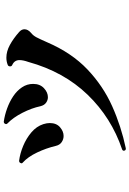

<svg xmlns="http://www.w3.org/2000/svg" viewBox="149 -864 701 1040"><g transform="rotate(-90 500.0 -343.5)"><path d="M217 -13H215Q207 -13 205 -20Q205 -21 204.5 -21.5Q204 -22 204 -23Q204 -30 211 -33Q383 -91 507.5 -220Q632 -349 685 -541Q690 -555 692.5 -567Q695 -579 695 -589Q695 -616 669 -628Q661 -631 661 -640Q661 -650 670 -653Q688 -660 708 -660Q742 -660 777 -641Q812 -622 847 -591Q862 -578 862 -562Q862 -543 842 -526Q828 -515 818.5 -497Q809 -479 791 -438Q734 -306 644.5 -221Q555 -136 445.5 -87Q336 -38 217 -13ZM230 -393Q218 -444 194.5 -493.5Q171 -543 140 -571Q133 -576 138 -584Q141 -591 150 -591Q189 -586 230 -569Q271 -552 303.5 -524.5Q336 -497 348 -460Q354 -441 354 -425Q354 -389 331.5 -369.5Q309 -350 284 -350Q266 -350 250.5 -360.5Q235 -371 230 -393ZM445 -476Q435 -523 409.5 -573Q384 -623 352 -654Q346 -660 350 -667Q353 -674 362 -674Q397 -669 433 -656Q469 -643 499 -623Q529 -603 547.5 -575.5Q566 -548 566 -515Q566 -478 543 -456.5Q520 -435 494 -435Q478 -435 464 -445Q450 -455 445 -476Z"/></g></svg>

Font: Zen Antique Soft
Style: Regular
Weight: 400
Designer: Yoshimichi Ohira
Foundry: Positype
Version: Version 1.001